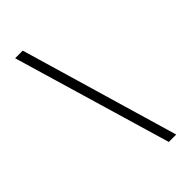

<svg xmlns="http://www.w3.org/2000/svg" viewBox="-331 -1020 1265 1265"><g transform="rotate(-45 301.5 -387.0)"><path d="M496 166H427L101 -940H172Z"/></g></svg>

Font: SVN-Poppins Light
Style: Regular
Weight: 300
Designer: Ninad Kale (Devanagari), Jonny Pinhorn (Latin)
Foundry: Indian Type Foundry
Version: Version 3.002 2017; ttfautohint (v1.8.3)